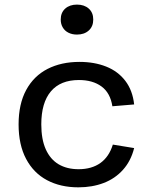

<svg xmlns="http://www.w3.org/2000/svg" viewBox="-20 -791 660 823"><path d="M315.8 12Q239.2 12 181.4 -18.8Q123.7 -49.5 91.7 -110.2Q59.7 -170.8 59.7 -257.8Q59.7 -345.3 92.3 -405.4Q125 -465.5 183.8 -495.6Q242.7 -525.7 320.8 -525.7Q384.8 -525.7 435.4 -505.5Q486 -485.3 517.2 -444.4Q548.5 -403.5 555 -343.3L461.7 -335.5Q452.8 -392.7 415.2 -420.3Q377.5 -448 318.3 -448Q239.2 -448 198.1 -399.3Q157 -350.7 157 -257.8Q157 -194 176.2 -151Q195.5 -108 231.3 -86.8Q267.2 -65.7 316.7 -65.7Q372.8 -65.7 410.2 -92.2Q447.5 -118.8 463.7 -171.2L555 -156.3Q541.2 -101 507.2 -63.2Q473.3 -25.3 424.4 -6.7Q375.5 12 315.8 12ZM240.3 -707.3Q240.3 -737 259.6 -754.2Q278.8 -771.3 310 -771.3Q341.2 -771.3 360.4 -754.2Q379.7 -737 379.7 -707.3Q379.7 -677.5 360.4 -660.2Q341.2 -642.8 310 -642.8Q289.5 -642.8 273.8 -650.6Q258 -658.3 249.2 -673.1Q240.3 -687.8 240.3 -707.3Z"/></svg>

Font: Monaspace Neon Var ExtraLight
Style: Regular
Weight: 200
Designer: Riley Cran and the Lettermatic Team
Version: Version 1.200 (Monaspace Neon Var)